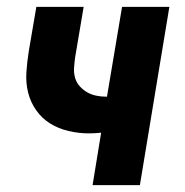

<svg xmlns="http://www.w3.org/2000/svg" viewBox="-20 -540 540 560"><path d="M250 0 275 -153Q266 -152 257 -151.5Q248 -151 239 -151Q209 -151 179.5 -158Q150 -165 126 -180Q102 -195 85.5 -218.5Q69 -242 62 -270Q55 -298 57 -329Q59 -360 64 -391L86 -520H224L199 -372Q197 -357 196 -342Q195 -327 199 -313Q203 -299 212.5 -288.5Q222 -278 234 -271Q246 -264 260.5 -261Q275 -258 290 -258Q291 -258 291.5 -258Q292 -258 292 -258L336 -520H474L388 0Z"/></svg>

Font: Iosevka SS04 Heavy
Style: Italic
Weight: 900
Italic angle: -9°
Monospace: yes
Designer: Belleve Invis
Foundry: Belleve Invis
Version: Version 19.0.0; ttfautohint (v1.8.4)